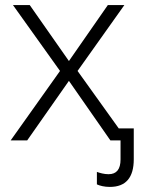

<svg xmlns="http://www.w3.org/2000/svg" viewBox="-20 -552 555 755"><path d="M412 183Q396 183 382.5 180Q369 177 361 173V124Q369 127 381.5 130Q394 133 407 133Q454 133 454 75V0H414L251 -234L87 0H22L216 -273L31 -532H97L251 -312L404 -532H469L285 -273L447 -47H506V74Q506 183 412 183Z"/></svg>

Font: Noto Sans Light
Style: Regular
Weight: 300
Designer: Monotype Design Team
Foundry: Monotype Imaging Inc.
Version: Version 2.007